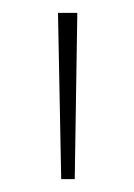

<svg xmlns="http://www.w3.org/2000/svg" viewBox="-20 -734 208 298"><path d="M100 -714H70L75 -456H96Z"/></svg>

Font: Noto Sans Arabic SemCond Thin
Style: Regular
Weight: 100
Width: 4
Designer: Monotype Design Team, Nadine Chahine, Nizar Qandah and Khaled Hosny
Foundry: Monotype Imaging Inc.
Version: Version 2.012